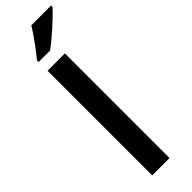

<svg xmlns="http://www.w3.org/2000/svg" viewBox="-328 -985 986 986"><g transform="rotate(-45 165.5 -492.0)"><path d="M331 -974V-984H187C160 -939 111 -873 80 -836V-824H163C213 -859 298 -937 331 -974ZM207 0V-760H81V0Z"/></g></svg>

Font: Noto Sans Telugu SemiBold
Style: Regular
Weight: 600
Designer: Jelle Bosma - Monotype Design Team
Foundry: Monotype Imaging Inc.
Version: Version 2.005